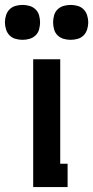

<svg xmlns="http://www.w3.org/2000/svg" viewBox="-83 -761 379 781"><path d="M52 0V-520H162V-95H192V0ZM204 -599Q190 -599 176 -603Q162 -607 151.5 -617Q141 -627 137 -641.5Q133 -656 133 -670Q133 -684 137 -698.5Q141 -713 151.5 -723Q162 -733 176 -737Q190 -741 204 -741Q219 -741 233 -737Q247 -733 257 -723Q267 -713 271.5 -698.5Q276 -684 276 -670Q276 -656 271.5 -641.5Q267 -627 257 -617Q247 -607 233 -603Q219 -599 204 -599ZM9 -599Q-6 -599 -20 -603Q-34 -607 -44 -617Q-54 -627 -58.5 -641.5Q-63 -656 -63 -670Q-63 -684 -58.5 -698.5Q-54 -713 -44 -723Q-34 -733 -20 -737Q-6 -741 9 -741Q23 -741 37 -737Q51 -733 61.5 -723Q72 -713 76 -698.5Q80 -684 80 -670Q80 -656 76 -641.5Q72 -627 61.5 -617Q51 -607 37 -603Q23 -599 9 -599Z"/></svg>

Font: Iosevka QP
Style: Bold
Weight: 700
Designer: Belleve Invis
Foundry: Belleve Invis
Version: Version 20.0.0; ttfautohint (v1.8.4)